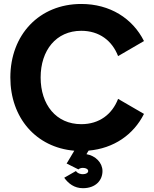

<svg xmlns="http://www.w3.org/2000/svg" viewBox="-20 -756 786 978"><path d="M307.1 149.4C328.6 179.2 358.9 202.6 402.3 202.6C467.3 202.6 502 162.6 502 115.2C502 73.2 466.8 37.1 420.4 29.3L431.2 11.2C559.6 0 660.2 -69.8 713.4 -175.8L581.5 -252.4C551.3 -173.8 485.8 -123.5 394 -123.5C265.6 -123.5 187 -223.1 187 -361.3C187 -499.5 265.6 -599.1 394 -599.1C485.8 -599.1 551.3 -548.8 581.5 -470.2L713.4 -546.9C655.3 -662.6 540 -735.8 394 -735.8C180.2 -735.8 32.7 -579.1 32.7 -361.3C32.7 -155.8 163.6 -4.9 358.4 11.7L323.2 70.8C322.3 72.8 320.8 74.7 319.3 76.7H319.8V77.1L379.4 106.9C384.8 101.6 394 99.1 402.3 99.1C418.9 99.1 429.2 106.4 429.2 115.2C429.2 124 418.9 131.3 402.3 131.3C394 131.3 377 129.4 366.7 115.2Z"/></svg>

Font: Giphurs ExtraBold
Style: Regular
Weight: 800
Version: Version 1.000